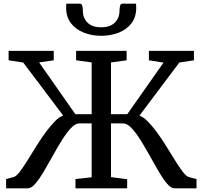

<svg xmlns="http://www.w3.org/2000/svg" viewBox="-20 -1018 1096 1038"><path d="M13 0V-50L53 -60.5Q67.5 -64 87 -89.5Q106.5 -115 130 -153Q153.5 -191 179.5 -232.8Q205.5 -274.5 233 -311Q255 -339.5 276.8 -362.2Q298.5 -385 321.5 -393.5L105.5 -680L26.5 -692V-743H270.5V-692L191.5 -680.5L387.5 -400.5H475.5V-680.5L391.5 -692V-743H664.5V-692L580 -680.5V-400.5H668L864 -679.5L785 -692V-743H1028.5V-692L949.5 -680L734 -393Q756.5 -384 778.8 -361.5Q801 -339 822.5 -310.5Q850 -274 876 -232.2Q902 -190.5 925.2 -152.8Q948.5 -115 968 -89.5Q987.5 -64 1002 -60.5L1042.5 -50V0H922.5Q904.5 0 883 -25.2Q861.5 -50.5 838 -90.5Q814.5 -130.5 789.8 -175.5Q765 -220.5 740 -260.5Q715 -300.5 691 -325.8Q667 -351 645 -351H580V-60.5L667.5 -49V0H388V-50L475.5 -59.5V-351H409.5Q387.5 -351 363.8 -325.8Q340 -300.5 315 -260.5Q290 -220.5 265.2 -175.5Q240.5 -130.5 216.8 -90.5Q193 -50.5 171.2 -25.2Q149.5 0 131 0ZM412.5 -998Q422.5 -998 425.2 -985Q428 -972 428 -959Q428 -921 453 -895.8Q478 -870.5 527 -870.5Q575.5 -870.5 600.8 -895.8Q626 -921 626 -959Q626 -972 628.8 -985Q631.5 -998 641 -998H715.5Q716.5 -989 716.5 -976.5Q716.5 -925.5 690.5 -891.8Q664.5 -858 621.2 -841.2Q578 -824.5 527 -824.5Q476.5 -824.5 433.2 -841.5Q390 -858.5 363.8 -892.2Q337.5 -926 337.5 -976.5Q337.5 -982 338 -987.5Q338.5 -993 338.5 -998Z"/></svg>

Font: Merriweather
Style: Regular
Weight: 400
Designer: Eben Sorkin
Foundry: Eben Sorkin
Version: Version 2.100; ttfautohint (v1.7.19-72a1) -l 8 -r 50 -G 200 